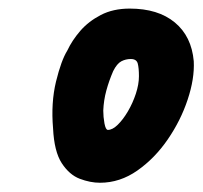

<svg xmlns="http://www.w3.org/2000/svg" viewBox="-20 -1030 460 436"><path d="M207 -615Q185 -615 161.2 -624Q137.5 -633 120.2 -659.5Q103 -686 100.5 -738.5Q95.5 -796.5 107.2 -844.8Q119 -893 133 -915.5Q143.5 -938 162.2 -959.8Q181 -981.5 209 -996Q237 -1010.5 274.5 -1010.5Q339 -1010.5 377 -979Q415 -947.5 420 -891Q422 -851.5 406.2 -804Q390.5 -756.5 361 -713.5Q331.5 -670.5 292 -642.8Q252.5 -615 207 -615ZM225 -735Q235.5 -735 247.5 -746.8Q259.5 -758.5 270.5 -777.2Q281.5 -796 288.5 -817.2Q295.5 -838.5 295.5 -857Q295.5 -875.5 292.8 -885.8Q290 -896 277 -896Q265.5 -896 255.5 -890.8Q245.5 -885.5 237 -868.5Q227.5 -846.5 221.5 -824.5Q215.5 -802.5 214.5 -779Q214.5 -764.5 217.2 -749.8Q220 -735 225 -735Z"/></svg>

Font: Edu NSW ACT Cursive
Style: Regular
Weight: 400
Designer: Tina and Corey Anderson, Eben Sorkin, Mirko Velimirovic
Foundry: Sorkin Type Co.
Version: Version 2.000